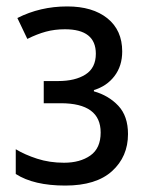

<svg xmlns="http://www.w3.org/2000/svg" viewBox="-20 -567 461 597"><path d="M34 -511 65 -446Q95 -461 122.5 -468.5Q150 -476 182 -476Q278 -476 278 -400Q278 -356 246 -335.5Q214 -315 161 -315H116V-246H169Q293 -246 293 -155Q293 -106 261 -83.5Q229 -61 179 -61Q134 -61 95.5 -73.5Q57 -86 29 -103V-26Q85 10 183 10Q279 10 328.5 -35Q378 -80 378 -150Q378 -206 348 -238Q318 -270 272 -283V-287Q312 -299 336 -330.5Q360 -362 360 -407Q360 -473 314 -510Q268 -547 189 -547Q105 -547 34 -511Z"/></svg>

Font: Noto Sans UI SemiCondensed
Style: Regular
Weight: 400
Width: 4
Designer: Monotype Design Team
Foundry: Monotype Imaging Inc.
Version: 1.001